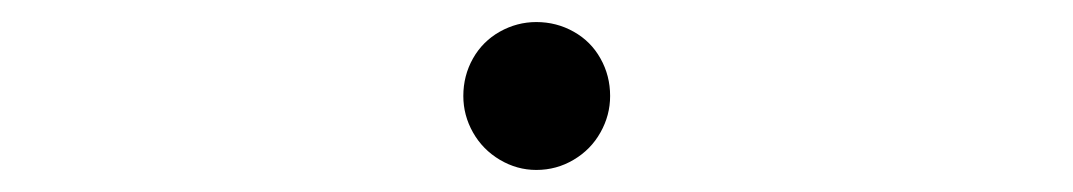

<svg xmlns="http://www.w3.org/2000/svg" viewBox="-20 -441 978 175"><path d="M402.3 -353.5Q402.3 -372.1 411.1 -387.7Q419.9 -403.3 435.5 -412.1Q451.2 -420.9 468.8 -420.9Q487.3 -420.9 502.9 -412.1Q518.6 -403.3 527.3 -387.7Q536.1 -372.1 536.1 -353.5Q536.1 -335.9 527.3 -320.3Q518.6 -304.7 502.9 -295.4Q487.3 -286.1 468.8 -286.1Q451.2 -286.1 435.5 -295.4Q419.9 -304.7 411.1 -320.3Q402.3 -335.9 402.3 -353.5Z"/></svg>

Font: Pretendard JP Variable
Style: Regular
Weight: 400
Designer: Base glyphs from Inter by Rasmus Andersson; Hangul glyphs from Noto Sans CJK(Source Han Sans) by Jang Soo-young and Kang
Foundry: Kil Hyung-jin
Version: Version 1.307;Glyphs 3.2 (3192)